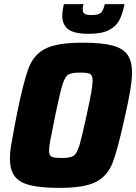

<svg xmlns="http://www.w3.org/2000/svg" viewBox="-20 -903 660 931"><path d="M28 -135Q28 -163 33.5 -196Q39 -229 52 -299Q54 -309 56.5 -321.5Q59 -334 62 -350Q94 -508 119 -573.5Q144 -639 201 -667.5Q258 -696 381 -696Q473 -696 524.5 -682.5Q576 -669 598 -638Q620 -607 620 -552Q620 -515 611.5 -464.5Q603 -414 586 -338Q550 -175 525.5 -112.5Q501 -50 445.5 -21Q390 8 268 8Q176 8 124 -5.5Q72 -19 50 -50Q28 -81 28 -135ZM400 -344Q416 -418 422.5 -455.5Q429 -493 429 -512Q429 -538 416.5 -544.5Q404 -551 368 -551Q327 -551 311 -541Q295 -531 283 -493Q271 -455 248 -344L241 -308Q231 -261 224.5 -226Q218 -191 218 -174Q218 -149 230.5 -143Q243 -137 279 -137Q320 -137 336 -147Q352 -157 364 -195Q376 -233 400 -344ZM282 -826Q282 -851 290 -883H385Q381 -871 381 -857Q381 -843 390 -836.5Q399 -830 424 -830Q459 -830 470.5 -842.5Q482 -855 488 -883H584Q574 -834 558 -804Q542 -774 507 -756.5Q472 -739 410 -739Q340 -739 311 -761Q282 -783 282 -826Z"/></svg>

Font: Saira Semi Condensed ExtraBold
Style: Italic
Weight: 800
Width: 4
Italic angle: -12°
Designer: Hector Gatti with collaboration of the Omnibus-Type team
Foundry: Omnibus-Type
Version: Version 1.001; ttfautohint (v1.8)